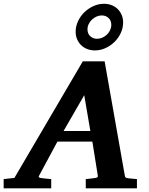

<svg xmlns="http://www.w3.org/2000/svg" viewBox="-73 -1019 808 1039"><path d="M382.8 -503.9 271 -310.1H416ZM391.1 0V-49.8Q398.9 -50.8 407 -51.5Q415 -52.2 421.9 -53.2Q429.7 -54.2 437 -55.2Q446.8 -56.2 452.1 -58.6Q457.5 -61 456.1 -69.8L426.8 -252.9H237.8L139.2 -69.8Q134.3 -62.5 138.2 -59.3Q142.1 -56.2 151.9 -55.2Q159.7 -54.2 168.5 -53.2Q175.8 -52.2 185.1 -51.5Q194.3 -50.8 204.1 -49.8V0H-53.2V-49.8L4.9 -56.2L375 -687H493.2L602.1 -70.8Q603.5 -61 607.2 -58.3Q610.8 -55.7 622.1 -54.2Q628.9 -53.7 636.7 -52.7Q643.6 -51.8 651.6 -51.3Q659.7 -50.8 668 -49.8V0ZM529.3 -884.3Q529.3 -907.2 514.6 -921.4Q500 -935.5 477.5 -935.5Q462.9 -935.5 449 -929.2Q435.1 -922.9 424.3 -912.6Q413.6 -902.3 407 -888.7Q400.4 -875 400.4 -860.4Q400.4 -837.4 415.3 -823.2Q430.2 -809.1 452.1 -809.1Q467.3 -809.1 481.2 -815.4Q495.1 -821.8 505.9 -832Q516.6 -842.3 522.9 -856Q529.3 -869.6 529.3 -884.3ZM593.3 -897.5Q593.3 -867.2 580.3 -839.8Q567.4 -812.5 546.1 -791.7Q524.9 -771 497.3 -758.5Q469.7 -746.1 440.4 -746.1Q418.5 -746.1 399.4 -753.4Q380.4 -760.7 366.5 -774.2Q352.5 -787.6 344.5 -806.2Q336.4 -824.7 336.4 -847.2Q336.4 -877 349.4 -904.5Q362.3 -932.1 383.8 -952.9Q405.3 -973.6 432.9 -986.1Q460.4 -998.5 490.2 -998.5Q512.2 -998.5 531.2 -991Q550.3 -983.4 564 -970Q577.6 -956.5 585.4 -938Q593.3 -919.4 593.3 -897.5Z"/></svg>

Font: Charis SIL
Style: Bold Italic
Weight: 700
Italic angle: -11°
Foundry: SIL International
Version: Version 4.112